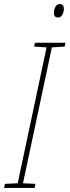

<svg xmlns="http://www.w3.org/2000/svg" viewBox="-45 -924 342 944"><path d="M-25 0 -21 -20 42 -23 184 -691 123 -695 127 -714H277L273 -695L210 -691L68 -23L129 -20L125 0ZM240 -838Q255 -838 262 -852.5Q269 -867 269 -880Q269 -904 249 -904Q234 -904 227 -889.5Q220 -875 220 -861Q220 -838 240 -838Z"/></svg>

Font: Noto Sans UI SemiCondensed Thin
Style: Italic
Weight: 250
Width: 4
Italic angle: -12°
Designer: Monotype Design Team
Foundry: Monotype Imaging Inc.
Version: Version 1.901